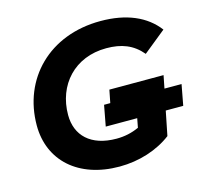

<svg xmlns="http://www.w3.org/2000/svg" viewBox="-105 -828 1009 955"><g transform="rotate(-15 400.0 -350.0)"><path d="M800 -305H712L725 -371H446L433 -305H401L381 -198H543L534 -151C497 -134 459 -126 418 -126C285 -126 215 -197 215 -302C215 -456 320 -574 484 -574C562 -574 620 -552 667 -496L783 -590C723 -669 625 -712 491 -712C226 -712 51 -531 51 -292C51 -111 185 12 397 12C498 12 594 -19 665 -73L690 -198H780Z"/></g></svg>

Font: AWKNG-Font
Style: Bold Italic
Weight: 700
Italic angle: -11.3°
Designer: Awakening Church
Foundry: Awakening Church
Version: Version 1.700;PS 001.700;hotconv 1.0.88;makeotf.lib2.5.64775